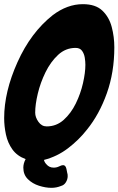

<svg xmlns="http://www.w3.org/2000/svg" viewBox="-49 -768 569 922"><path d="M198 134Q170 134 138.5 124Q107 114 85 92.5Q63 71 63 37Q63 17 74 -4Q33 -19 10.5 -50.5Q-12 -82 -20.5 -122Q-29 -162 -29 -201Q-29 -327 35 -469.5Q99 -612 204 -695Q274 -748 349 -748Q410 -748 442.5 -717Q475 -686 487.5 -638.5Q500 -591 500 -541Q500 -421 464 -320Q428 -219 369 -146Q330 -96 277.5 -56Q225 -16 162 0Q165 12 174 21Q187 37 209 37Q223 37 235 31Q247 25 254 25Q266 25 270 43L274 63Q276 67 276 78Q276 93 267.5 107Q259 121 244 125Q222 134 198 134ZM175 -161Q222 -161 257 -192.5Q292 -224 315 -271Q338 -318 349.5 -368.5Q361 -419 361 -457Q361 -473 358 -491.5Q355 -510 345 -524Q335 -538 314 -538Q266 -538 230 -504.5Q194 -471 169.5 -421Q145 -371 132.5 -318.5Q120 -266 120 -227Q120 -205 135.5 -183Q151 -161 175 -161Z"/></svg>

Font: Bangerz
Style: Bold
Weight: 700
Designer: vernon adams
Foundry: Vernon Adams
Version: Version 2.10;February 7, 2025;FontCreator 13.0.0.2683 64-bit